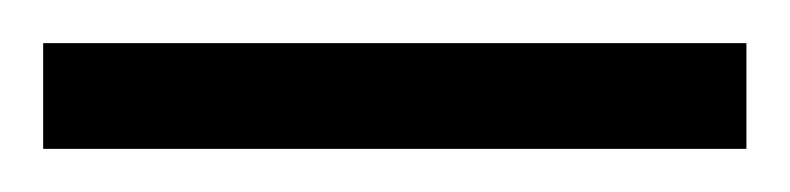

<svg xmlns="http://www.w3.org/2000/svg" viewBox="-62 -723 366 89"><path d="M-42 -703H284V-654H-42Z"/></svg>

Font: Krub Light
Style: Regular
Weight: 300
Designer: Ekaluck Peanpanawate
Foundry: Cadson Demak Co.,Ltd.
Version: Version 1.000; ttfautohint (v1.6)